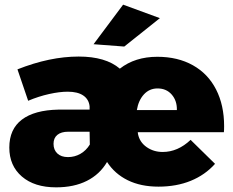

<svg xmlns="http://www.w3.org/2000/svg" viewBox="-20 -795 1002 825"><path d="M679 -142Q744 -142 799 -194L904 -91Q861 -43 799.5 -18Q738 7 661 7Q585 7 529 -20.5Q473 -48 440 -99Q409 -46 353.5 -18Q298 10 221 10Q128 10 74 -36.5Q20 -83 20 -161Q20 -240 74 -281Q128 -322 231 -324H365V-338Q362 -368 338 -384.5Q314 -401 271 -401Q236 -401 191 -391Q146 -381 101 -362L55 -497Q194 -552 318 -552Q434 -552 495 -500Q560 -551 656 -551Q744 -551 809 -514.5Q874 -478 908.5 -410.5Q943 -343 943 -253Q943 -236 942 -227H572L573 -219Q580 -184 610 -163Q640 -142 679 -142ZM657 -415Q622 -415 598.5 -389.5Q575 -364 568 -322H740Q741 -362 718 -388.5Q695 -415 657 -415ZM210 -177Q210 -151 226.5 -135.5Q243 -120 272 -120Q301 -120 325.5 -134Q350 -148 366 -174L365 -229H273Q243 -229 226.5 -215.5Q210 -202 210 -177ZM509 -775 667 -717 514 -595 382 -605Z"/></svg>

Font: #9Slide03 Montserrat ExtraBold
Style: Regular
Weight: 800
Designer: Julieta Ulanovsky
Foundry: Julieta Ulanovsky
Version: Version 6.001